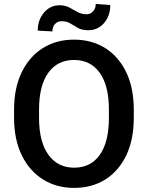

<svg xmlns="http://www.w3.org/2000/svg" viewBox="-20 -916 729 946"><path d="M639.2 -375V-335.9Q639.2 -228.5 602.3 -151.1Q565.4 -73.7 499.3 -32Q433.1 9.8 345.2 9.8Q258.3 9.8 191.7 -32Q125 -73.7 87.2 -151.1Q49.3 -228.5 49.3 -335.9V-375Q49.3 -482.4 86.9 -559.8Q124.5 -637.2 190.9 -679Q257.3 -720.7 344.2 -720.7Q432.1 -720.7 498.5 -679Q564.9 -637.2 602.1 -559.8Q639.2 -482.4 639.2 -375ZM516.6 -335.9V-376Q516.6 -494.6 471.2 -557.6Q425.8 -620.6 344.2 -620.6Q263.7 -620.6 218 -557.6Q172.4 -494.6 172.4 -376V-335.9Q172.4 -216.8 218.5 -153.3Q264.6 -89.8 345.2 -89.8Q427.2 -89.8 471.9 -153.3Q516.6 -216.8 516.6 -335.9ZM451.7 -896.5 523.4 -891.1Q523.4 -837.9 492.7 -802.5Q461.9 -767.1 415.5 -767.1Q383.3 -767.1 363.8 -778.3Q344.2 -789.6 326.7 -800.5Q309.1 -811.5 282.7 -811.5Q264.2 -811.5 251.2 -797.9Q238.3 -784.2 238.3 -761.2L166 -765.1Q166 -817.9 196.8 -854Q227.5 -890.1 273.9 -890.1Q300.8 -890.1 321.3 -879.2Q341.8 -868.2 361.8 -856.9Q381.8 -845.7 406.7 -845.7Q425.3 -845.7 438.5 -859.9Q451.7 -874 451.7 -896.5Z"/></svg>

Font: Vazirmatn UI FD Medium
Style: Regular
Weight: 500
Designer: Saber Rastikerdar
Foundry: Saber Rastikerdar
Version: Version 33.003